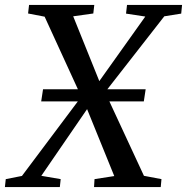

<svg xmlns="http://www.w3.org/2000/svg" viewBox="-49 -763 762 783"><path d="M-29 0 -25.5 -32.5 40.5 -45.5 290.5 -379 353 -428 543.5 -695.5 465 -707.5 469 -743H693.5L690 -707.5L621 -696.5L374 -380L312 -326.5L119.5 -46L198.5 -32.5L195 0ZM334.5 0 336.5 -32.5 417 -45 304.5 -322 284.5 -364.5 133 -695 65.5 -708 69.5 -743H335.5L331.5 -708L249.5 -696.5L357.5 -428.5L378.5 -389.5L538 -46L609.5 -32.5L606.5 0ZM119 -349.5 126.5 -399H545L537.5 -349.5Z"/></svg>

Font: Merriweather 60pt
Style: Italic
Weight: 400
Italic angle: -7.8°
Version: Version 2.101